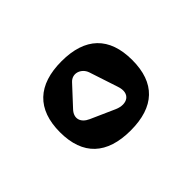

<svg xmlns="http://www.w3.org/2000/svg" viewBox="-66 -907 539 539"><g transform="rotate(-45 203.5 -637.5)"><path d="M204 -775C110 -775 60 -728 60 -637C60 -546 110 -500 204 -500C298 -500 347 -546 347 -637C347 -728 298 -775 204 -775ZM132 -657 183 -712C201 -732 229 -721 237 -698L265 -613C279 -573 249 -558 217 -572L145 -604C120 -615 113 -637 132 -657Z"/></g></svg>

Font: Pilowlava Atome
Style: Regular
Weight: 500
Designer: Anton Moglia, Jérémy Landes, Maksym Kobuzan (Cyrillic), Velvetyne Type Foundry
Foundry: Anton Moglia, Jérémy Landes, Velvetyne Type Foundry
Version: Version 1.002;Glyphs 3.3 (3303)